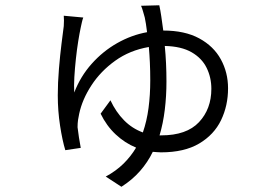

<svg xmlns="http://www.w3.org/2000/svg" viewBox="-20 -632 1040 735"><path d="M589.8 -611.8Q593.8 -594.2 597.4 -569.6Q601.1 -544.9 605 -515.1Q687.5 -515.1 742.7 -485.1Q797.9 -455.1 825.4 -404.8Q853 -354.5 853 -293.9Q853 -227.5 826.2 -171.9Q799.3 -116.2 742.4 -82.5Q685.5 -48.8 596.2 -48.8Q588.4 -48.8 580.3 -49.6Q572.3 -50.3 564.9 -50.8Q545.4 -10.7 515.9 22.9Q486.3 56.6 444.8 83L384.8 43.9Q423.8 22.9 452.4 -5.1Q481 -33.2 501 -66.9Q458 -84.5 422.9 -117.4Q387.7 -150.4 365.2 -196.8L402.8 -248Q423.8 -203.1 454.8 -171.6Q485.8 -140.1 526.9 -125Q542 -168.5 548.6 -218.5Q555.2 -268.6 555.2 -324.2Q555.2 -361.3 553.7 -393.1Q552.2 -424.8 549.8 -452.1Q476.6 -439.5 420.9 -399.4Q365.2 -359.4 330.1 -305.4Q294.9 -251.5 283.2 -196.8Q280.8 -186.5 278.8 -173.3Q276.9 -160.2 276.9 -145Q278.3 -130.9 282.2 -106Q286.1 -81.1 289.1 -65.9L230 -57.1Q218.8 -93.8 210 -150.6Q201.2 -207.5 201.2 -267.1Q201.2 -314.9 205.6 -368.2Q210 -421.4 215.6 -465.6Q221.2 -509.8 224.1 -532.2Q225.6 -555.2 224.1 -571.8L298.8 -564.9Q295.9 -557.6 293.5 -546.9Q291 -536.1 289.1 -526.9Q284.7 -506.3 279.5 -474.6Q274.4 -442.9 270.5 -406.7Q266.6 -370.6 264.6 -336.7Q262.7 -302.7 264.2 -277.8Q288.1 -339.8 331.1 -387.9Q374 -436 428.7 -467Q483.4 -498 543 -508.8Q538.6 -544.9 534.2 -564.9Q530.8 -577.1 527.3 -589.1Q523.9 -601.1 520 -609.9ZM617.2 -319.8Q617.2 -263.7 610.8 -211.7Q604.5 -159.7 590.8 -113.8Q592.3 -113.8 594 -113.8Q595.7 -113.8 597.2 -113.8Q694.3 -113.8 741.7 -164.3Q789.1 -214.8 789.1 -292Q789.1 -335.4 771 -372.3Q752.9 -409.2 713.6 -431.9Q674.3 -454.6 610.8 -456.1Q617.2 -391.6 617.2 -319.8Z"/></svg>

Font: Shanggu Mono N
Style: Regular
Weight: 350
Designer: GuiWonder
Version: Version 1.021